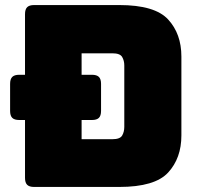

<svg xmlns="http://www.w3.org/2000/svg" viewBox="-20 -740 796 760"><path d="M452 0H115Q96 0 87.5 -8.5Q79 -17 79 -36V-265H56Q37 -265 28.5 -273.5Q20 -282 20 -301V-408Q20 -427 28.5 -435.5Q37 -444 56 -444H79V-684Q79 -703 87.5 -711.5Q96 -720 115 -720H452Q593 -720 645.5 -663Q698 -606 698 -516V-204Q698 -114 645.5 -57Q593 0 452 0ZM303 -189H425Q455 -189 463.5 -203.5Q472 -218 472 -238V-481Q472 -500 463.5 -514.5Q455 -529 425 -529H303V-444H344Q363 -444 371.5 -435.5Q380 -427 380 -408V-301Q380 -282 371.5 -273.5Q363 -265 344 -265H303Z"/></svg>

Font: Bungee
Style: Regular
Weight: 400
Designer: David Jonathan Ross
Foundry: David Jonathan Ross
Version: Version 1.000;PS 1.0;hotconv 1.0.72;makeotf.lib2.5.5900